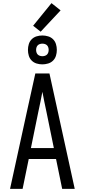

<svg xmlns="http://www.w3.org/2000/svg" viewBox="-20 -1203 540 1223"><path d="M44 0 151 -490 205 -735H295L456 0H376L337 -190H163L124 0ZM177 -260H323L276 -490Q269 -522 262.5 -554Q256 -586 250 -618Q244 -586 237.5 -554Q231 -522 224 -490ZM250 -793Q231 -793 213 -798.5Q195 -804 182 -817Q169 -830 163.5 -848Q158 -866 158 -885Q158 -904 163.5 -922Q169 -940 182 -953Q195 -966 213 -971.5Q231 -977 250 -977Q268 -977 286.5 -971.5Q305 -966 318 -953Q331 -940 336.5 -922Q342 -904 342 -885Q342 -866 336.5 -848Q331 -830 318 -817Q305 -804 286.5 -798.5Q268 -793 250 -793ZM250 -845Q258 -845 266 -847.5Q274 -850 279.5 -855.5Q285 -861 287.5 -869Q290 -877 290 -885Q290 -893 287.5 -901Q285 -909 279.5 -914.5Q274 -920 266 -922.5Q258 -925 250 -925Q242 -925 234 -922.5Q226 -920 220.5 -914.5Q215 -909 212.5 -901Q210 -893 210 -885Q210 -877 212.5 -869Q215 -861 220.5 -855.5Q226 -850 234 -847.5Q242 -845 250 -845ZM239 -1001 191 -1039 308 -1183 366 -1137Z"/></svg>

Font: Huly
Style: Regular
Weight: 400
Designer: Belleve Invis
Foundry: Belleve Invis
Version: Version 33.2.5; ttfautohint (v1.8.4)